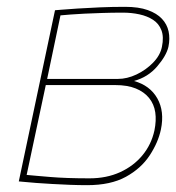

<svg xmlns="http://www.w3.org/2000/svg" viewBox="-20 -531 516 562"><path d="M372 -294Q413 -305 440 -336.5Q467 -368 473 -394Q478 -418 473.5 -439Q469 -460 454 -476Q439 -492 412.5 -501.5Q386 -511 346 -511Q309 -511 273 -509.5Q237 -508 207 -506Q177 -504 159 -502.5Q141 -501 141 -501L35 0Q38 0 51.5 1.5Q65 3 86 4.5Q107 6 132.5 7.5Q158 9 184.5 10Q211 11 235 11Q304 11 348.5 -13.5Q393 -38 418 -76Q443 -114 451 -152Q462 -205 440.5 -243Q419 -281 372 -294ZM340 -494Q365 -494 388 -489Q411 -484 428 -473Q445 -462 452.5 -442.5Q460 -423 454 -394Q449 -369 428 -347.5Q407 -326 379.5 -313Q352 -300 325 -300H118L157 -486Q169 -487 186.5 -488.5Q204 -490 227 -491Q250 -492 278.5 -493Q307 -494 340 -494ZM242 -9Q208 -9 179 -10Q150 -11 126.5 -13Q103 -15 85.5 -16.5Q68 -18 58 -19L114 -282H317Q353 -282 377.5 -272Q402 -262 416.5 -244Q431 -226 434.5 -202Q438 -178 432 -149Q423 -108 397 -76.5Q371 -45 331.5 -27Q292 -9 242 -9Z"/></svg>

Font: Advent Pro Thin
Style: Italic
Weight: 250
Italic angle: -12°
Version: Version 3.000